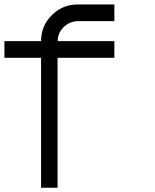

<svg xmlns="http://www.w3.org/2000/svg" viewBox="-20 -687 707 873"><path d="M241.7 -424.2V166.7H166.7V-424.2H0V-500H166.7Q166.7 -569.2 215.4 -617.9Q264.2 -666.7 333.3 -666.7H500V-590.8H333.3Q296.7 -590 269.6 -563.8Q242.5 -537.5 242.5 -500H500V-424.2Z"/></svg>

Font: 0xA000-Squareish-Mono
Style: Squareish-Mono
Weight: 400
Version: Version 0.1